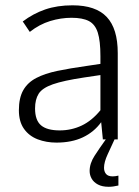

<svg xmlns="http://www.w3.org/2000/svg" viewBox="-20 -530 529 730"><path d="M194.8 12.2Q156.2 12.2 123.5 -0.2Q90.8 -12.7 71.3 -40Q51.8 -67.4 51.8 -110.8Q51.8 -157.7 68.4 -187Q85 -216.3 117.7 -233.4Q150.4 -250.5 198.5 -260.5Q246.6 -270.5 309.6 -279.3L361.8 -287.1V-316.4Q361.8 -374.5 351.8 -406Q341.8 -437.5 317.9 -450Q293.9 -462.4 252 -462.4Q211.4 -462.4 170.7 -450Q129.9 -437.5 93.3 -408.7Q93.3 -408.7 89.1 -414.8Q85 -420.9 79.8 -428.7Q74.7 -436.5 70.6 -442.4Q66.4 -448.2 66.4 -448.2Q105.5 -478 151.4 -493.9Q197.3 -509.8 255.9 -509.8Q344.2 -509.8 386 -465.3Q427.7 -420.9 427.7 -328.1V0H371.1L364.7 -65.4Q337.4 -27.8 294.9 -7.8Q252.4 12.2 194.8 12.2ZM207 -34.2Q251.5 -34.2 290.3 -52.5Q329.1 -70.8 361.8 -110.8V-244.6L299.8 -235.4Q221.2 -223.6 180.9 -209.5Q140.6 -195.3 127 -173.6Q113.3 -151.9 113.3 -117.7Q113.3 -72.8 136 -53.5Q158.7 -34.2 207 -34.2ZM393.1 180.2Q368.7 180.2 352.5 171.6Q336.4 163.1 328.6 149.4Q320.8 135.7 320.8 120.1Q320.8 91.3 339.6 62.3Q358.4 33.2 382.3 0H415.5Q403.3 26.9 389.4 56.6Q375.5 86.4 375.5 107.9Q375.5 122.1 383.1 131.3Q390.6 140.6 408.7 140.6Q418 140.6 430.2 137.7V175.3Q410.2 180.2 393.1 180.2Z"/></svg>

Font: Pontano Sans Light
Style: Regular
Weight: 300
Designer: Vernon Adams
Foundry: Vernon Adams
Version: Version 2.001